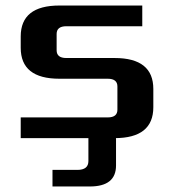

<svg xmlns="http://www.w3.org/2000/svg" viewBox="-20 -500 630 695"><path d="M55 0V-75H370Q405 -75 405 -103V-187Q405 -215 370 -215H195Q55 -215 55 -327V-368Q55 -480 195 -480H495V-405H220Q185 -405 185 -377V-318Q185 -290 220 -290H395Q535 -290 535 -178V-112Q535 0 395 0ZM170 115H260Q300 115 300 83V0H400V99Q400 175 305 175H170Z"/></svg>

Font: Xolonium
Style: Regular
Weight: 400
Designer: Severin Meyer
Version: Version 4.2